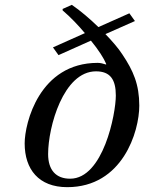

<svg xmlns="http://www.w3.org/2000/svg" viewBox="-20 -762 596 794"><path d="M82 -169C82 -62 140 12 258 12C487 12 556 -218 556 -325C556 -413 531 -470 486 -537C470 -562 444 -592 416 -621L538 -675L515 -707L387 -650C351 -685 312 -718 277 -742L239 -725V-719C273 -690 304 -657 331 -625L199 -566L222 -534L356 -594C388 -555 410 -520 419 -498V-495C406 -499 396 -502 384 -502C143 -502 82 -253 82 -169ZM179 -125C179 -237 242 -467 377 -467C436 -467 459 -433 459 -367C459 -291 407 -23 270 -23C212 -23 179 -58 179 -125Z"/></svg>

Font: Heuristica
Style: Italic
Weight: 400
Italic angle: -13°
Version: Version 1.0.1